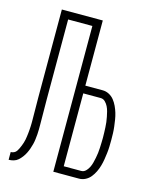

<svg xmlns="http://www.w3.org/2000/svg" viewBox="-111 -812 722 888"><g transform="rotate(15 250.0 -367.5)"><path d="M16 0V-37Q24 -37 31.5 -40.5Q39 -44 43.5 -50.5Q48 -57 51.5 -64.5Q55 -72 58 -79.5Q61 -87 63.5 -95Q66 -103 67.5 -110.5Q69 -118 70 -126Q71 -134 72 -142Q73 -150 73.5 -158.5Q74 -167 74.5 -175Q75 -183 75 -191Q75 -199 75 -207Q75 -234 74.5 -261Q74 -288 74 -315V-735H270V-423H353Q369 -423 383.5 -415.5Q398 -408 408 -395.5Q418 -383 425 -368Q432 -353 436.5 -338Q441 -323 443.5 -307Q446 -291 448 -275Q450 -259 450.5 -243Q451 -227 451 -211Q451 -195 450.5 -179Q450 -163 448 -147Q446 -131 443.5 -115.5Q441 -100 436.5 -84.5Q432 -69 425 -54.5Q418 -40 408 -27.5Q398 -15 383.5 -7.5Q369 0 353 0H230V-698H114V-315Q114 -285 114.5 -255.5Q115 -226 115 -196Q115 -184 115 -172Q115 -160 114 -148Q113 -136 111.5 -123.5Q110 -111 107 -99.5Q104 -88 100 -76.5Q96 -65 90.5 -54Q85 -43 77.5 -33Q70 -23 61 -15Q52 -7 40 -3.5Q28 0 16 0ZM353 -37Q366 -37 375 -46Q384 -55 389.5 -66Q395 -77 398 -89Q401 -101 403.5 -113Q406 -125 407.5 -137.5Q409 -150 409.5 -162Q410 -174 410.5 -186.5Q411 -199 411 -211Q411 -224 410.5 -236Q410 -248 409.5 -260.5Q409 -273 407.5 -285Q406 -297 403.5 -309.5Q401 -322 398 -334Q395 -346 389.5 -357Q384 -368 375 -377Q366 -386 353 -386H270V-37Z"/></g></svg>

Font: Iosevka SS04 Extralight
Style: Regular
Weight: 200
Monospace: yes
Designer: Belleve Invis
Foundry: Belleve Invis
Version: Version 19.0.0; ttfautohint (v1.8.4)